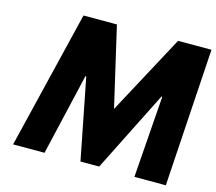

<svg xmlns="http://www.w3.org/2000/svg" viewBox="-114 -967 1248 1110"><g transform="rotate(15 510.0 -412.5)"><path d="M779 0H967L1019.2 -825H819.2L563.4 -349L453.2 -825H253.2L53 0H241L354.8 -489H359.8L454.8 -5H566.8L809.8 -489H814.8Z"/></g></svg>

Font: Sztylet
Style: BdObl
Weight: 700
Foundry: Cannot Into Space Fonts, PlusOne Fonts
Version: Version 0.12